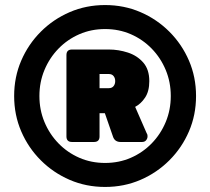

<svg xmlns="http://www.w3.org/2000/svg" viewBox="-20 -730 832 760"><path d="M396 10Q321 10 256 -18Q191 -46 141.5 -95.5Q92 -145 64 -210Q36 -275 36 -350Q36 -425 64 -490Q92 -555 141.5 -604.5Q191 -654 256 -682Q321 -710 396 -710Q471 -710 536 -682Q601 -654 650.5 -604.5Q700 -555 728 -490Q756 -425 756 -350Q756 -275 728 -210Q700 -145 650.5 -95.5Q601 -46 536 -18Q471 10 396 10ZM396 -85Q451 -85 498 -105.5Q545 -126 580.5 -162.5Q616 -199 636 -247Q656 -295 656 -350Q656 -405 636 -453Q616 -501 580.5 -537.5Q545 -574 498 -594.5Q451 -615 396 -615Q341 -615 294 -594.5Q247 -574 211.5 -537.5Q176 -501 156 -453Q136 -405 136 -350Q136 -295 156 -247Q176 -199 211.5 -162.5Q247 -126 294 -105.5Q341 -85 396 -85ZM265 -168Q243 -168 243 -190V-512Q243 -534 265 -534H411Q449 -534 486 -522Q523 -510 547 -482.5Q571 -455 571 -409Q571 -369 554.5 -344Q538 -319 515 -307L560 -204Q562 -201 563 -198Q564 -195 564 -190Q564 -182 558.5 -175Q553 -168 542 -168H457Q447 -168 439.5 -172.5Q432 -177 428 -187L395 -282H374V-190Q374 -168 352 -168ZM374 -381H411Q423 -381 429.5 -389Q436 -397 436 -409Q436 -421 429.5 -429Q423 -437 411 -437H374Z"/></svg>

Font: Rubik Black
Style: Regular
Weight: 900
Designer: Hubert and Fischer
Foundry: Hubert and Fischer
Version: Version 2.300;gftools[0.9.30]